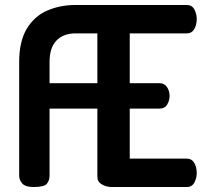

<svg xmlns="http://www.w3.org/2000/svg" viewBox="-20 -751 827 771"><path d="M114 0Q83 0 70 -13.5Q57 -27 57 -46V-502Q57 -585 87.5 -635.5Q118 -686 169.5 -708.5Q221 -731 284 -731H730Q751 -731 760.5 -713Q770 -695 770 -675Q770 -651 760 -634Q750 -617 730 -617H501V-417H621Q640 -417 650.5 -401.5Q661 -386 661 -365Q661 -348 651.5 -331.5Q642 -315 621 -315H501V-114H730Q750 -114 760 -97Q770 -80 770 -56Q770 -36 760.5 -18Q751 0 730 0H429Q407 0 389 -10.5Q371 -21 371 -41V-315H179V-46Q179 -27 168.5 -13.5Q158 0 114 0ZM179 -417H371V-617H284Q235 -617 207 -588.5Q179 -560 179 -502Z"/></svg>

Font: Dosis
Style: Bold
Weight: 700
Designer: EdgarTolentino, PabloImpallari, IginoMarini
Foundry: EdgarTolentino, PabloImpallari, IginoMarini
Version: Version 3.001; ttfautohint (v1.8.2)